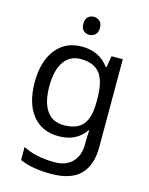

<svg xmlns="http://www.w3.org/2000/svg" viewBox="-140 -824 896 1152"><g transform="rotate(15 307.5 -248.5)"><path d="M275 -546Q328 -546 370.5 -526Q413 -506 443 -465H448L460 -536H530V9Q530 124 471.5 182Q413 240 290 240Q232 240 183.5 231.5Q135 223 97 206V125Q176 167 295 167Q364 167 403.5 126.5Q443 86 443 16V-5Q443 -17 444 -39.5Q445 -62 446 -71H442Q414 -30 372.5 -10Q331 10 276 10Q172 10 113.5 -63Q55 -136 55 -267Q55 -395 113.5 -470.5Q172 -546 275 -546ZM287 -472Q220 -472 183 -418.5Q146 -365 146 -266Q146 -167 182.5 -114.5Q219 -62 289 -62Q370 -62 407 -105.5Q444 -149 444 -246V-267Q444 -377 406 -424.5Q368 -472 287 -472ZM298 -737Q318 -737 333.5 -723.5Q349 -710 349 -681Q349 -653 333.5 -639Q318 -625 298 -625Q276 -625 261 -639Q246 -653 246 -681Q246 -710 261 -723.5Q276 -737 298 -737Z"/></g></svg>

Font: Noto Sans Bamum
Style: Regular
Weight: 400
Designer: Monotype Design Team
Foundry: Monotype Imaging Inc.
Version: Version 2.001